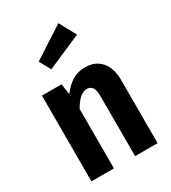

<svg xmlns="http://www.w3.org/2000/svg" viewBox="-198 -925 918 1028"><g transform="rotate(-30 261.0 -411.0)"><path d="M468 -391V0H329V-371Q329 -409 317.5 -425Q306 -441 284 -441Q240 -441 198 -367V0H59V-530H180L190 -464Q221 -505 255 -525.5Q289 -546 334 -546Q397 -546 432.5 -504.5Q468 -463 468 -391ZM385 -719 173 -627 135 -696 329 -822Z"/></g></svg>

Font: Fira Sans Condensed SemiBold
Style: Regular
Weight: 600
Width: 3
Designer: bBox Type GmbH & Carrois Corporate GbR & Edenspiekermann AG
Foundry: bBox Type GmbH & Carrois Corporate GbR & Edenspiekermann AG
Version: Version 4.301